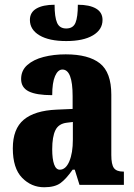

<svg xmlns="http://www.w3.org/2000/svg" viewBox="-20 -779 563 809"><path d="M166 10Q112 10 73 -30Q34 -70 34 -154Q34 -236 80 -274.5Q126 -313 218 -317L286 -320V-374Q286 -486 243 -486Q224 -486 212 -458.5Q200 -431 200 -378Q133 -378 101 -394Q69 -410 69 -446Q69 -482 95 -505Q121 -528 163.5 -539Q206 -550 257 -550Q353 -550 401 -512Q449 -474 449 -380V-126Q449 -86 460 -71Q471 -56 499 -56H502V0H315L295 -64H286Q258 -24 234 -7Q210 10 166 10ZM232 -64Q257 -64 272 -99Q287 -134 287 -191V-265L262 -262Q227 -258 213.5 -230.5Q200 -203 200 -150Q200 -109 208 -86.5Q216 -64 232 -64ZM259 -606Q187 -606 146.5 -630Q106 -654 106 -695Q106 -727 133.5 -743Q161 -759 210 -759Q210 -707 220.5 -683Q231 -659 259 -659Q288 -659 298 -683Q308 -707 308 -759Q357 -759 384.5 -743Q412 -727 412 -695Q412 -654 371.5 -630Q331 -606 259 -606Z"/></svg>

Font: Noto Serif ExtraCondensed Black
Style: Regular
Weight: 900
Width: 2
Designer: Monotype Design Team
Foundry: Monotype Imaging Inc.
Version: Version 2.015; ttfautohint (v1.8.4.7-5d5b)